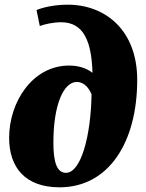

<svg xmlns="http://www.w3.org/2000/svg" viewBox="-20 -790 625 820"><path d="M234 10C445 10 566 -183 566 -449C566 -659 432 -770 269 -770C209 -770 159 -757 136 -747L150 -679C171 -687 209 -695 241 -695C339 -695 371 -611 375 -479C346 -502 309 -510 275 -510C120 -510 19 -356 19 -201C19 -75 88 10 234 10ZM262 -52C224 -52 208 -94 208 -181C208 -344 252 -440 308 -440C330 -440 355 -426 371 -387C368 -206 325 -52 262 -52Z"/></svg>

Font: Noto Serif SemiCondensed Black
Style: Italic
Weight: 900
Width: 4
Italic angle: -12°
Designer: Monotype Design Team
Foundry: Monotype Imaging Inc.
Version: Version 2.014